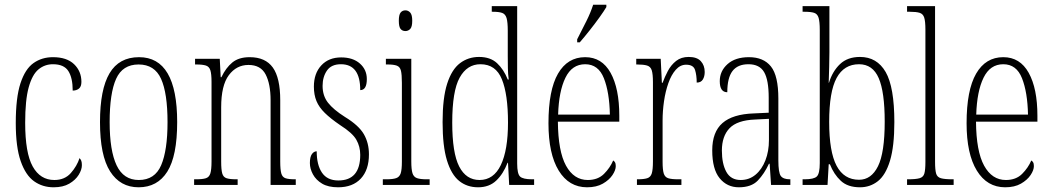

<svg xmlns="http://www.w3.org/2000/svg" viewBox="-20 -786 4471 816"><path d="M208 10Q161 10 125 -15.5Q89 -41 68 -101Q47 -161 47 -263Q47 -371 67 -432Q87 -493 122.5 -518Q158 -543 205 -543Q264 -543 295 -513Q326 -483 326 -438Q326 -418 315.5 -409.5Q305 -401 289 -401Q289 -455 270.5 -484Q252 -513 205 -513Q170 -513 143.5 -491Q117 -469 102 -415Q87 -361 87 -264Q87 -136 119 -78.5Q151 -21 211 -21Q255 -21 281 -50.5Q307 -80 318 -114Q323 -109 325.5 -102.5Q328 -96 328 -84Q328 -65 314.5 -43Q301 -21 274.5 -5.5Q248 10 208 10Z M569 10Q491 10 448 -57.5Q405 -125 405 -267Q405 -406 445.5 -474.5Q486 -543 571 -543Q733 -543 733 -267Q733 -123 691 -56.5Q649 10 569 10ZM570 -21Q638 -21 665 -84Q692 -147 692 -267Q692 -390 664.5 -451Q637 -512 569 -512Q501 -512 473.5 -451Q446 -390 446 -267Q446 -146 475.5 -83.5Q505 -21 570 -21Z M805 0V-24H813Q841 -24 855 -28.5Q869 -33 874 -49Q879 -65 879 -100V-438Q879 -472 874 -487.5Q869 -503 855 -507.5Q841 -512 814 -512H809V-536H914L918 -458H921Q940 -498 967.5 -520.5Q995 -543 1041 -543Q1108 -543 1139.5 -499Q1171 -455 1171 -360V-100Q1171 -65 1175.5 -49Q1180 -33 1193.5 -28.5Q1207 -24 1233 -24H1237V0H1130V-360Q1130 -429 1109 -469.5Q1088 -510 1036 -510Q985 -510 952.5 -466.5Q920 -423 920 -330V-99Q920 -65 924.5 -49Q929 -33 943 -28.5Q957 -24 984 -24H990V0Z M1417 10Q1375 10 1349 -5.5Q1323 -21 1310 -45Q1297 -69 1297 -93Q1297 -119 1305.5 -131Q1314 -143 1326 -143Q1326 -85 1348.5 -52Q1371 -19 1418 -19Q1511 -19 1511 -128Q1511 -163 1494.5 -192Q1478 -221 1426 -254Q1385 -282 1360.5 -306Q1336 -330 1325 -356.5Q1314 -383 1314 -418Q1314 -474 1345.5 -508Q1377 -542 1430 -542Q1480 -542 1509.5 -516Q1539 -490 1539 -450Q1539 -403 1511 -403Q1511 -513 1429 -513Q1388 -513 1369.5 -486Q1351 -459 1351 -421Q1351 -379 1374 -349.5Q1397 -320 1446 -289Q1505 -253 1526.5 -215.5Q1548 -178 1548 -130Q1548 -64 1513.5 -27Q1479 10 1417 10Z M1703 -654Q1690 -654 1682.5 -663Q1675 -672 1675 -698Q1675 -723 1682.5 -732.5Q1690 -742 1703 -742Q1715 -742 1723.5 -732.5Q1732 -723 1732 -698Q1732 -672 1723.5 -663Q1715 -654 1703 -654ZM1607 0V-24H1622Q1650 -24 1664 -29Q1678 -34 1683 -49.5Q1688 -65 1688 -99V-434Q1688 -469 1684 -485.5Q1680 -502 1666.5 -507Q1653 -512 1627 -512H1620V-536H1728V-100Q1728 -66 1733 -50Q1738 -34 1752 -29Q1766 -24 1793 -24H1806V0Z M2012 10Q1965 10 1931.5 -17Q1898 -44 1879.5 -104.5Q1861 -165 1861 -267Q1861 -370 1880.5 -430.5Q1900 -491 1935 -517.5Q1970 -544 2016 -544Q2064 -544 2092.5 -517.5Q2121 -491 2138 -448H2142Q2139 -471 2138.5 -496Q2138 -521 2138 -548V-655Q2138 -692 2133 -709Q2128 -726 2114.5 -731Q2101 -736 2075 -736H2070V-760H2178V-91Q2178 -47 2190.5 -35.5Q2203 -24 2241 -24H2250V0H2144L2139 -94H2137Q2119 -47 2089 -18.5Q2059 10 2012 10ZM2018 -21Q2078 -21 2108.5 -84.5Q2139 -148 2139 -265Q2139 -385 2113 -449Q2087 -513 2022 -513Q1965 -513 1933.5 -456Q1902 -399 1902 -265Q1902 -136 1931.5 -78.5Q1961 -21 2018 -21Z M2475 10Q2398 10 2354.5 -61Q2311 -132 2311 -262Q2311 -403 2351.5 -473Q2392 -543 2467 -543Q2538 -543 2575 -476.5Q2612 -410 2612 -294V-269H2351Q2352 -143 2385.5 -82Q2419 -21 2478 -21Q2521 -21 2547 -47Q2573 -73 2586 -104Q2590 -102 2593.5 -96.5Q2597 -91 2597 -80Q2597 -63 2583 -42Q2569 -21 2542 -5.5Q2515 10 2475 10ZM2572 -299Q2570 -394 2546.5 -453.5Q2523 -513 2467 -513Q2411 -513 2383 -455.5Q2355 -398 2352 -299ZM2433 -619Q2455 -662 2472.5 -697Q2490 -732 2501 -766H2557V-756Q2547 -739 2528 -712.5Q2509 -686 2486.5 -657.5Q2464 -629 2444 -606H2433Z M2687 0V-24H2689Q2716 -24 2730.5 -28.5Q2745 -33 2750 -49Q2755 -65 2755 -100V-437Q2755 -471 2750 -487Q2745 -503 2730 -507.5Q2715 -512 2687 -512H2684V-536H2788L2793 -434H2796Q2805 -459 2818.5 -484.5Q2832 -510 2853.5 -527Q2875 -544 2907 -544Q2942 -544 2958.5 -526Q2975 -508 2975 -480Q2975 -461 2967 -448Q2959 -435 2941 -435Q2941 -466 2934 -488.5Q2927 -511 2896 -511Q2871 -511 2852 -489.5Q2833 -468 2820.5 -432.5Q2808 -397 2802 -355.5Q2796 -314 2796 -274V-99Q2796 -64 2801 -48.5Q2806 -33 2820 -28.5Q2834 -24 2863 -24H2876V0Z M3120 10Q3070 10 3038.5 -28.5Q3007 -67 3007 -147Q3007 -225 3050.5 -263Q3094 -301 3184 -304L3247 -307V-371Q3247 -446 3227.5 -479.5Q3208 -513 3161 -513Q3115 -513 3093 -484Q3071 -455 3071 -394Q3039 -394 3039 -441Q3039 -484 3072 -513.5Q3105 -543 3163 -543Q3225 -543 3256.5 -503.5Q3288 -464 3288 -367V-105Q3288 -52 3298.5 -38Q3309 -24 3337 -24H3339V0H3257L3251 -90H3248Q3228 -47 3200.5 -18.5Q3173 10 3120 10ZM3128 -21Q3164 -21 3191 -43.5Q3218 -66 3233 -104.5Q3248 -143 3248 -191V-281L3189 -278Q3113 -275 3080.5 -241Q3048 -207 3048 -146Q3048 -90 3067 -55.5Q3086 -21 3128 -21Z M3635 10Q3583 10 3553.5 -17.5Q3524 -45 3507 -88H3502L3497 0H3391V-24H3400Q3439 -24 3451.5 -36Q3464 -48 3464 -93V-659Q3464 -694 3459 -710.5Q3454 -727 3440 -731.5Q3426 -736 3399 -736H3391V-760H3505V-564Q3505 -538 3504 -501.5Q3503 -465 3502 -434H3503Q3518 -483 3550 -513.5Q3582 -544 3635 -544Q3707 -544 3744 -480Q3781 -416 3781 -267Q3781 -164 3762.5 -103Q3744 -42 3711 -16Q3678 10 3635 10ZM3631 -22Q3683 -22 3711.5 -79.5Q3740 -137 3740 -269Q3740 -395 3714.5 -454Q3689 -513 3631 -513Q3567 -513 3535.5 -454.5Q3504 -396 3504 -268Q3504 -141 3535.5 -81.5Q3567 -22 3631 -22Z M3835 0V-24H3839Q3872 -24 3888 -28.5Q3904 -33 3908.5 -48.5Q3913 -64 3913 -98V-660Q3913 -695 3908 -711Q3903 -727 3888.5 -731.5Q3874 -736 3847 -736H3835V-760H3954V-98Q3954 -64 3958.5 -48.5Q3963 -33 3979 -28.5Q3995 -24 4028 -24H4033V0Z M4252 10Q4175 10 4131.5 -61Q4088 -132 4088 -262Q4088 -403 4128.5 -473Q4169 -543 4244 -543Q4315 -543 4352 -476.5Q4389 -410 4389 -294V-269H4128Q4129 -143 4162.5 -82Q4196 -21 4255 -21Q4298 -21 4324 -47Q4350 -73 4363 -104Q4367 -102 4370.5 -96.5Q4374 -91 4374 -80Q4374 -63 4360 -42Q4346 -21 4319 -5.5Q4292 10 4252 10ZM4349 -299Q4347 -394 4323.5 -453.5Q4300 -513 4244 -513Q4188 -513 4160 -455.5Q4132 -398 4129 -299Z"/></svg>

Font: Noto Serif Hebrew ExtraCondensed ExtraLight
Style: Regular
Weight: 200
Width: 2
Designer: Monotype Design Team
Foundry: Monotype Imaging Inc.
Version: Version 2.004; ttfautohint (v1.8.4.7-5d5b)